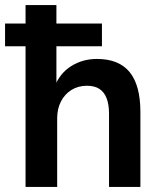

<svg xmlns="http://www.w3.org/2000/svg" viewBox="-22 -739 647 759"><path d="M79 0V-556H-2V-646H79V-719H201V-646H381V-556H201V-397H194Q215 -450 260 -478Q305 -506 361 -506Q448 -506 490.5 -454Q533 -402 533 -296V0H409V-290Q409 -326 399.5 -350.5Q390 -375 371 -387.5Q352 -400 322 -400Q287 -400 260.5 -383.5Q234 -367 219 -338Q204 -309 204 -271V0Z"/></svg>

Font: Nunitoga
Style: Bold
Weight: 700
Designer: Vernon Adams
Foundry: Vernon Adams
Version: Version 1.0